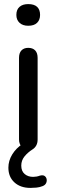

<svg xmlns="http://www.w3.org/2000/svg" viewBox="-20 -726 277 939"><path d="M129 193Q80 193 50.5 166Q21 139 21 94Q21 60 40 29Q59 -2 92 -23L87 -6Q81 -12 77 -22Q73 -32 73 -44V-443Q73 -467 85 -479.5Q97 -492 118 -492Q140 -492 152 -479.5Q164 -467 164 -443V-44Q164 -27 157.5 -15Q151 -3 140 4Q115 20 99.5 39.5Q84 59 84 84Q84 111 100.5 125Q117 139 142 139Q150 139 158.5 137.5Q167 136 175 133Q190 129 198 134.5Q206 140 208 150Q210 160 205.5 169.5Q201 179 189 184Q174 190 158.5 191.5Q143 193 129 193ZM118 -600Q91 -600 75.5 -614.5Q60 -629 60 -653Q60 -679 75.5 -692.5Q91 -706 118 -706Q147 -706 161.5 -692.5Q176 -679 176 -653Q176 -629 161.5 -614.5Q147 -600 118 -600Z"/></svg>

Font: Nunito Medium
Style: Regular
Weight: 500
Designer: Vernon Adams
Foundry: Vernon Adams
Version: Version 3.601